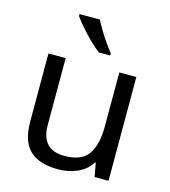

<svg xmlns="http://www.w3.org/2000/svg" viewBox="-114 -857 847 958"><g transform="rotate(15 309.0 -378.0)"><path d="M79 -185V-536H168V-191Q168 -63 287 -63Q376 -63 410.5 -113Q445 -163 445 -257V-536H533V0H461L448 -71H444Q418 -29 372 -9.5Q326 10 274 10Q177 10 128 -36Q79 -82 79 -185ZM283 -766Q294 -744 310.5 -716.5Q327 -689 345.5 -662.5Q364 -636 379 -618V-606H320Q297 -624 268 -652.5Q239 -681 214.5 -709.5Q190 -738 178 -756V-766Z"/></g></svg>

Font: BC Sans
Style: Regular
Weight: 400
Designer: Monotype Design Team
Province of B.C.
Foundry: Monotype Imaging Inc.
Version: Version 2.000;GOOG;noto-source:20170915:90ef993387c0